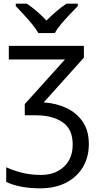

<svg xmlns="http://www.w3.org/2000/svg" viewBox="-20 -786 538 1046"><path d="M437 -536V-472L218 -228Q286 -224 342 -197.5Q398 -171 431 -122.5Q464 -74 464 -1Q464 70 431.5 124.5Q399 179 339.5 209.5Q280 240 199 240Q140 240 93 230.5Q46 221 14 205V125Q47 141 96 154Q145 167 203 167Q280 167 328 122.5Q376 78 376 1Q376 -83 320.5 -120.5Q265 -158 174 -158H115V-219L334 -462H28V-536ZM189 -606Q176 -629 154 -655.5Q132 -682 108 -708Q84 -734 66 -753V-766H126Q152 -749 180 -725Q208 -701 233 -674Q260 -701 288 -725Q316 -749 342 -766H404V-753Q385 -734 360.5 -708Q336 -682 313.5 -655.5Q291 -629 279 -606Z"/></svg>

Font: Go Noto Current
Style: Regular
Weight: 400
Designer: Monotype Design Team
Foundry: Monotype Imaging Inc.
Version: Version 2.007; ttfautohint (v1.8) -l 8 -r 50 -G 200 -x 14 -D